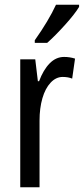

<svg xmlns="http://www.w3.org/2000/svg" viewBox="-20 -786 352 806"><path d="M295 -540 283 -456Q266 -463 243 -463Q215 -463 192.5 -439Q170 -415 158 -373.5Q146 -332 146 -280V0H65V-537H128L139 -445H144Q162 -493 188.5 -520Q215 -547 249 -547Q273 -547 295 -540ZM312 -757Q294 -727 252.5 -681Q211 -635 178 -606H126V-617Q184 -699 215 -766H312Z"/></svg>

Font: Noto Sans UI Cond
Style: Regular
Weight: 400
Width: 3
Designer: Monotype Design Team
Foundry: Monotype Imaging Inc.
Version: Version 1.001